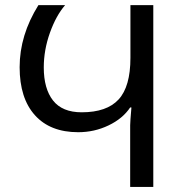

<svg xmlns="http://www.w3.org/2000/svg" viewBox="-20 -734 720 754"><path d="M57.1 -470.2Q57.1 -595.7 130.9 -713.9H235.8Q200.2 -672.9 176 -605.2Q151.9 -537.6 151.9 -469.2Q151.9 -385.7 188.2 -339.4Q224.6 -293 300.8 -293Q399.4 -293 445.8 -343.5Q492.2 -394 492.2 -506.8V-713.9H582V0H491.2V-242.2Q491.2 -254.9 496.1 -312H491.2Q461.9 -268.1 406.2 -241.5Q350.6 -214.8 287.1 -214.8Q177.2 -214.8 117.2 -281.5Q57.1 -348.1 57.1 -470.2Z"/></svg>

Font: NotoPenekeko
Style: Regular
Weight: 400
Designer: Monotype Design team
Foundry: Monotype Imaging Inc.
Version: Version 1.04